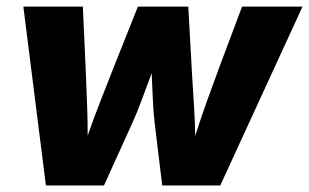

<svg xmlns="http://www.w3.org/2000/svg" viewBox="-20 -566 943 586"><path d="M120.1 0 51.3 -545.9H232.9L241.2 -360.8Q241.7 -349.6 242.2 -337.9Q242.7 -326.2 243.2 -314.5Q244.6 -277.3 246.1 -237.1Q247.6 -196.8 247.6 -152.3Q268.1 -210.9 288.6 -262.7Q309.1 -314.5 327.1 -360.8L400.9 -545.9H554.7L564.9 -360.8Q565.4 -345.2 566.7 -329.1Q567.9 -313 568.8 -296.4Q570.8 -262.7 573 -226.8Q575.2 -190.9 575.7 -151.4Q594.7 -210.4 613.3 -262.2Q631.8 -314 649.4 -360.8L718.8 -545.9H903.3L652.3 0H475.1L451.7 -193.8Q448.2 -222.7 446.5 -262.9Q444.8 -303.2 442.9 -342.8Q428.2 -303.2 413.3 -262.9Q398.4 -222.7 385.3 -193.8L297.4 0Z"/></svg>

Font: Inter Extra Bold
Style: Italic
Weight: 800
Italic angle: -9.39999°
Designer: Rasmus Andersson
Foundry: rsms
Version: Version 4.000;git-3c8e0fc